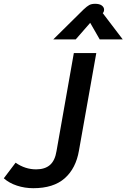

<svg xmlns="http://www.w3.org/2000/svg" viewBox="-26 -979 665 1009"><path d="M-6 -42 56 -124Q106 -89 164 -89Q210 -89 236.5 -112Q263 -135 271 -185L362 -700H480L389 -188Q373 -94 314 -42Q255 10 149 10Q104 10 63 -3.5Q22 -17 -6 -42ZM413 -929Q431 -946 443 -952.5Q455 -959 474 -959Q497 -959 509 -950Q521 -941 521 -928Q521 -921 518 -915L514 -910L619 -772H498L448 -859L372 -772H254Z"/></svg>

Font: Niramit SemiBold
Style: Italic
Weight: 600
Italic angle: -10°
Designer: Katatrad Aksorn Co.,Ltd.
Foundry: Cadson Demak Co.,Ltd.
Version: Version 1.001; ttfautohint (v1.6)